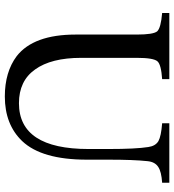

<svg xmlns="http://www.w3.org/2000/svg" viewBox="16 -706 704 775"><g transform="rotate(90 367.5 -318.0)"><path d="M717 -650V-621Q672 -618 653 -605Q633 -592 630 -562Q624 -506 624 -404V-317Q624 -135 549 -56Q482 14 369 14Q270 14 206 -34Q119 -102 119 -272V-519Q119 -585 106 -601Q92 -616 32 -621V-650H299V-621Q240 -617 227 -602Q213 -586 213 -519V-294Q213 -173 260 -108Q306 -43 396 -43Q581 -43 581 -324V-404Q581 -515 573 -565Q569 -594 549 -606Q529 -617 477 -621V-650Z"/></g></svg>

Font: Shafarik
Style: Regular
Weight: 400
Version: Version 1.001; ttfautohint (v1.8.4.7-5d5b)